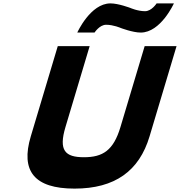

<svg xmlns="http://www.w3.org/2000/svg" viewBox="-20 -1097 1061 1132"><path d="M691.9 -932C691.9 -932 762.5 -905 809.6 -905C927.8 -905 1005.3 -1077 1005.3 -1077H903.4C903.4 -1077 874 -1031 835.2 -1031C791.7 -1031 749 -1050 749 -1050C749 -1050 678.4 -1077 631.2 -1077C513 -1077 435.6 -905 435.6 -905H537.4C537.4 -905 566.9 -951 605.6 -951C649.2 -951 691.9 -932 691.9 -932ZM832.9 -825H1020.9L861.8 -293C800.8 -89 657.7 15 419.5 15C181.4 15 100.5 -89 161.5 -293L320.6 -825H508.6L366 -348C324.7 -210 363.5 -170 474.8 -170C586.2 -170 649 -210 690.2 -348Z"/></svg>

Font: Hussar
Style: BdSuprExtOblThree
Weight: 700
Foundry: Cannot Into Space Fonts
Version: Version 2.00